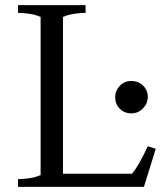

<svg xmlns="http://www.w3.org/2000/svg" viewBox="-20 -727 630 747"><path d="M50 0V-30Q64 -30 90 -33Q116 -36 138 -46V-661Q116 -671 90 -674Q64 -677 50 -677V-707H313V-677Q299 -677 273.5 -674Q248 -671 225 -661V-51H493Q505 -64 517.5 -85.5Q530 -107 540.5 -128Q551 -149 555 -158L586 -148L540 0ZM491 -286Q464 -286 446 -304Q428 -322 428 -348Q428 -374 446 -393Q464 -412 491 -412Q518 -412 536.5 -394Q555 -376 555 -350Q555 -325 536.5 -305.5Q518 -286 491 -286Z"/></svg>

Font: Joan
Style: Regular
Weight: 400
Designer: Paolo Biagini
Version: Version 1.001; ttfautohint (v1.8.4.7-5d5b);gftools[0.9.30]